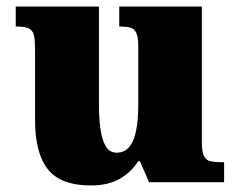

<svg xmlns="http://www.w3.org/2000/svg" viewBox="-20 -556 731 586"><path d="M257 10Q165 10 126 -39.5Q87 -89 87 -189V-402Q87 -431 84 -446.5Q81 -462 69.5 -468.5Q58 -475 32 -475H28V-536H282V-234Q282 -192 287 -159.5Q292 -127 303.5 -108.5Q315 -90 336 -90Q360 -90 374.5 -107.5Q389 -125 395.5 -157.5Q402 -190 402 -235V-417Q402 -444 395.5 -456.5Q389 -469 377 -472Q365 -475 348 -475H344V-536H596V-121Q596 -93 602.5 -80Q609 -67 622 -64Q635 -61 652 -61H664V0H435L407 -64H402Q380 -30 345 -10Q310 10 257 10Z"/></svg>

Font: Noto Rashi Hebrew Black
Style: Regular
Weight: 900
Version: Version 1.006